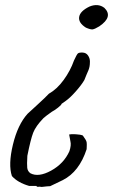

<svg xmlns="http://www.w3.org/2000/svg" viewBox="-20 -521 446 758"><path d="M372 -417Q354 -406 345.5 -405Q337 -404 319 -412Q289 -431 292.5 -454Q296 -477 333 -495Q367 -509 392 -490Q428 -455 372 -417ZM258 37 253 10Q259 8 278.5 9Q298 10 307 14Q321 33 322 40.5Q323 48 322.5 55.5Q322 63 322 68Q293 157 228 190L178 214Q169 214 145 217Q141 216 136 216Q124 218 124 213H95Q50 200 27 174Q12 129 31 50Q50 -29 89 -72Q90 -73 125 -105Q160 -137 173 -151Q205 -169 231.5 -205.5Q258 -242 272 -282Q283 -306 287.5 -310Q292 -314 306 -313.5Q320 -313 327.5 -302Q335 -291 335 -278.5Q335 -266 333.5 -258.5Q332 -251 329.5 -244.5Q327 -238 321.5 -226Q316 -214 313 -205Q302 -186 279.5 -160.5Q257 -135 240 -123L223 -111Q223 -107 209 -96Q195 -85 185 -80Q162 -64 152 -55Q121 -23 111 3Q101 29 88 94Q86 128 87.5 141.5Q89 155 100 163Q132 180 182 152.5Q232 125 254 76Q262 52 258 37Z"/></svg>

Font: Caveat
Style: Regular
Weight: 400
Designer: Pablo Impallari
Foundry: Creative Lab NY
Version: Version 1.096; ttfautohint (v1.3)